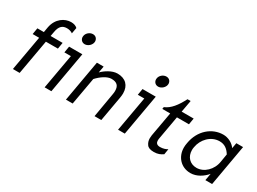

<svg xmlns="http://www.w3.org/2000/svg" viewBox="-40 -1342 2644 1975"><g transform="rotate(30 1282.5 -354.5)"><path d="M279.3 -488.3 289.1 -542C301.8 -615.2 335 -640.6 382.8 -641.6H388.7C412.1 -641.6 438.5 -633.8 455.1 -621.1L467.8 -691.4C450.2 -709 424.8 -717.8 391.6 -717.8C318.4 -717.8 231.4 -665 210 -550.8L199.2 -488.3H122.1L109.4 -413.1H186.5L113.3 0H193.4L266.6 -413.1H409.2L421.9 -488.3Z M648.4 -722.7C610.4 -722.7 575.2 -691.4 570.3 -656.2C569.3 -652.3 569.3 -648.4 569.3 -644.5C569.3 -620.1 586.9 -589.8 625 -589.8C664.1 -589.8 704.1 -627 704.1 -667C704.1 -693.4 686.5 -722.7 648.4 -722.7ZM499 -488.3 486.3 -413.1H563.5L490.2 0H570.3L656.2 -488.3Z M829.1 -488.3 743.2 0H823.2L880.9 -324.2C927.7 -375 991.2 -419.9 1043 -419.9C1105.5 -419.9 1136.7 -393.6 1136.7 -330.1C1136.7 -318.4 1135.7 -304.7 1132.8 -290L1083 0H1163.1L1215.8 -297.9C1218.8 -316.4 1220.7 -334 1220.7 -349.6C1220.7 -441.4 1166 -498 1070.3 -498C1003.9 -498 933.6 -449.2 895.5 -411.1L909.2 -488.3Z M1520.5 -722.7C1482.4 -722.7 1447.3 -691.4 1442.4 -656.2C1441.4 -652.3 1441.4 -648.4 1441.4 -644.5C1441.4 -620.1 1459 -589.8 1497.1 -589.8C1536.1 -589.8 1576.2 -627 1576.2 -667C1576.2 -693.4 1558.6 -722.7 1520.5 -722.7ZM1371.1 -488.3 1358.4 -413.1H1435.5L1362.3 0H1442.4L1528.3 -488.3Z M1824.2 -628.9C1774.4 -532.2 1722.7 -464.8 1653.3 -436.5L1649.4 -413.1H1743.2L1691.4 -123C1689.5 -110.4 1688.5 -98.6 1688.5 -87.9C1688.5 -61.5 1695.3 -38.1 1710 -17.6C1723.6 3.9 1751 14.6 1793 14.6C1842.8 14.6 1870.1 1 1900.4 -19.5L1911.1 -85C1890.6 -73.2 1863.3 -61.5 1824.2 -61.5C1781.2 -61.5 1771.5 -85.9 1771.5 -110.4C1771.5 -115.2 1771.5 -121.1 1772.5 -127L1823.2 -413.1H1965.8L1978.5 -488.3H1835.9L1861.3 -628.9Z M2328.1 -419.9C2387.7 -419.9 2426.8 -389.6 2458 -338.9L2442.4 -245.1C2426.8 -140.6 2343.8 -63.5 2255.9 -63.5C2176.8 -63.5 2125 -120.1 2125 -199.2C2125 -210.9 2126 -223.6 2128.9 -236.3C2144.5 -331.1 2223.6 -419.9 2328.1 -419.9ZM2327.1 -498C2194.3 -498 2073.2 -398.4 2045.9 -236.3C2042 -216.8 2040 -198.2 2040 -180.7C2040 -72.3 2114.3 14.6 2228.5 14.6C2302.7 14.6 2371.1 -31.2 2414.1 -83L2399.4 0H2479.5L2565.4 -488.3H2485.4L2473.6 -422.9C2441.4 -469.7 2382.8 -498 2327.1 -498Z"/></g></svg>

Font: Sen-gleads
Style: Italic
Weight: 400
Designer: Kosal Sen, Philatype
Foundry: Philatype
Version: Version 1.004; ttfautohint (v1.8.3)